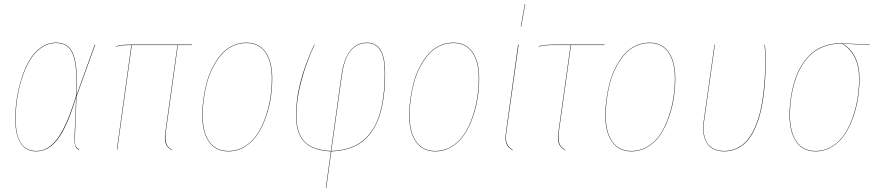

<svg xmlns="http://www.w3.org/2000/svg" viewBox="-20 -737 4314 946"><path d="M356 -265.1 446.8 -517.1H449.2L356.9 -261.2L349.1 -60.1Q347.7 -29.3 352.8 -17.8Q357.9 -6.3 371.1 0L370.1 2Q360.8 -2.9 356.7 -7.1Q352.5 -11.2 349.4 -24.2Q346.2 -37.1 347.2 -60.1L355 -257.8Q310.5 -111.3 264.6 -51.3Q218.8 8.8 158.2 8.8Q107.9 8.8 81.5 -31.7Q55.2 -72.3 55.2 -150.9Q55.2 -195.8 62 -244.9Q68.8 -293.9 84.5 -345Q100.1 -396 122.6 -436Q145 -476.1 179.7 -501.5Q214.4 -526.9 255.9 -526.9Q297.4 -526.9 320.8 -502.9Q344.2 -479 353.3 -421.1Q362.3 -363.3 356 -265.1ZM57.1 -150.9Q57.1 6.8 159.2 6.8Q217.8 6.8 263.4 -54.4Q309.1 -115.7 354 -262.2Q360.4 -360.8 351.6 -418.9Q342.8 -477.1 319.8 -501Q296.9 -524.9 255.9 -524.9Q214.8 -524.9 180.4 -499.5Q146 -474.1 123.8 -434.3Q101.6 -394.5 85.9 -344Q70.3 -293.5 63.7 -244.6Q57.1 -195.8 57.1 -150.9Z M856.4 -515.1 796.9 -86.9Q792.5 -51.3 798.8 -31.5Q805.2 -11.7 828.6 2L827.6 3.9Q803.2 -10.7 796.4 -30.5Q789.6 -50.3 794.9 -86.9L854.5 -515.1H629.4L557.6 0H555.7L627.4 -515.1Q572.8 -515.1 550.8 -506.8V-508.8Q573.7 -517.1 622.6 -517.1H925.8V-515.1Z M1104.5 8.8Q1043 8.8 1009.8 -38.3Q976.6 -85.4 976.6 -169.9Q976.6 -207.5 981.9 -247.1Q987.3 -286.6 997.8 -327.1Q1008.3 -367.7 1026.4 -403.3Q1044.4 -439 1067.6 -466.8Q1090.8 -494.6 1123.5 -510.7Q1156.2 -526.9 1194.3 -526.9Q1255.4 -526.9 1288.3 -480.7Q1321.3 -434.6 1321.3 -350.1Q1321.3 -305.2 1314.5 -258.1Q1307.6 -210.9 1291 -162.6Q1274.4 -114.3 1250.2 -76.7Q1226.1 -39.1 1188.2 -15.1Q1150.4 8.8 1104.5 8.8ZM1104.5 6.8Q1150.4 6.8 1187.7 -16.8Q1225.1 -40.5 1249 -77.9Q1272.9 -115.2 1289.3 -163.6Q1305.7 -211.9 1312.5 -258.5Q1319.3 -305.2 1319.3 -350.1Q1319.3 -433.6 1287.1 -479.2Q1254.9 -524.9 1194.3 -524.9Q1156.2 -524.9 1123.8 -508.8Q1091.3 -492.7 1068.4 -464.8Q1045.4 -437 1027.6 -401.9Q1009.8 -366.7 999.3 -326.2Q988.8 -285.6 983.6 -246.6Q978.5 -207.5 978.5 -169.9Q978.5 -85.9 1011 -39.6Q1043.5 6.8 1104.5 6.8Z M1788.6 -526.9Q1877.4 -526.9 1877.4 -379.9Q1877.4 -334 1874.3 -294.4Q1871.1 -254.9 1862.8 -215.1Q1854.5 -175.3 1841.3 -143.3Q1828.1 -111.3 1807.6 -83Q1787.1 -54.7 1759.8 -35.2Q1732.4 -15.6 1695.1 -4.2Q1657.7 7.3 1612.3 8.8L1587.4 189H1585.4L1610.4 8.8Q1522 4.9 1480.2 -37.1Q1438.5 -79.1 1438.5 -169.9Q1438.5 -326.2 1528.3 -517.1H1530.3Q1488.3 -428.2 1464.4 -337.4Q1440.4 -246.6 1440.4 -169.9Q1440.4 -79.6 1481.4 -38.3Q1522.5 2.9 1610.4 6.8L1662.6 -367.2Q1685.5 -526.9 1788.6 -526.9ZM1788.6 -524.9Q1738.3 -524.9 1707.3 -486.8Q1676.3 -448.7 1664.6 -367.2L1612.3 6.8Q1657.7 5.4 1694.8 -6.1Q1731.9 -17.6 1758.8 -36.9Q1785.6 -56.2 1806.4 -84.5Q1827.1 -112.8 1840.1 -144.8Q1853 -176.8 1861.1 -216.3Q1869.1 -255.9 1872.3 -295.2Q1875.5 -334.5 1875.5 -379.9Q1875.5 -524.9 1788.6 -524.9Z M2124 8.8Q2062.5 8.8 2029.3 -38.3Q1996.1 -85.4 1996.1 -169.9Q1996.1 -207.5 2001.5 -247.1Q2006.8 -286.6 2017.3 -327.1Q2027.8 -367.7 2045.9 -403.3Q2064 -439 2087.2 -466.8Q2110.4 -494.6 2143.1 -510.7Q2175.8 -526.9 2213.9 -526.9Q2274.9 -526.9 2307.9 -480.7Q2340.8 -434.6 2340.8 -350.1Q2340.8 -305.2 2334 -258.1Q2327.1 -210.9 2310.5 -162.6Q2293.9 -114.3 2269.8 -76.7Q2245.6 -39.1 2207.8 -15.1Q2169.9 8.8 2124 8.8ZM2124 6.8Q2169.9 6.8 2207.3 -16.8Q2244.6 -40.5 2268.6 -77.9Q2292.5 -115.2 2308.8 -163.6Q2325.2 -211.9 2332 -258.5Q2338.9 -305.2 2338.9 -350.1Q2338.9 -433.6 2306.6 -479.2Q2274.4 -524.9 2213.9 -524.9Q2175.8 -524.9 2143.3 -508.8Q2110.8 -492.7 2087.9 -464.8Q2064.9 -437 2047.1 -401.9Q2029.3 -366.7 2018.8 -326.2Q2008.3 -285.6 2003.2 -246.6Q1998 -207.5 1998 -169.9Q1998 -85.9 2030.5 -39.6Q2063 6.8 2124 6.8Z M2565.9 -716.8H2567.9L2547.9 -606H2545.9ZM2535.2 -517.1 2475.1 -86.9Q2469.7 -51.8 2476.6 -32Q2483.4 -12.2 2506.8 2L2505.9 3.9Q2481.4 -10.7 2474.6 -30.5Q2467.8 -50.3 2473.1 -86.9L2532.7 -517.1Z M2793.5 -515.1 2733.4 -86.9Q2729 -51.3 2735.6 -31.5Q2742.2 -11.7 2765.6 2L2764.6 3.9Q2740.2 -10.7 2733.2 -30.5Q2726.1 -50.3 2731.4 -86.9L2791.5 -515.1H2705.6Q2656.7 -515.1 2633.8 -506.8V-508.8Q2656.7 -517.1 2705.6 -517.1H2958.5V-515.1Z M3090.3 8.8Q3028.8 8.8 2995.6 -38.3Q2962.4 -85.4 2962.4 -169.9Q2962.4 -207.5 2967.8 -247.1Q2973.1 -286.6 2983.6 -327.1Q2994.1 -367.7 3012.2 -403.3Q3030.3 -439 3053.5 -466.8Q3076.7 -494.6 3109.4 -510.7Q3142.1 -526.9 3180.2 -526.9Q3241.2 -526.9 3274.2 -480.7Q3307.1 -434.6 3307.1 -350.1Q3307.1 -305.2 3300.3 -258.1Q3293.5 -210.9 3276.9 -162.6Q3260.3 -114.3 3236.1 -76.7Q3211.9 -39.1 3174.1 -15.1Q3136.2 8.8 3090.3 8.8ZM3090.3 6.8Q3136.2 6.8 3173.6 -16.8Q3210.9 -40.5 3234.9 -77.9Q3258.8 -115.2 3275.1 -163.6Q3291.5 -211.9 3298.3 -258.5Q3305.2 -305.2 3305.2 -350.1Q3305.2 -433.6 3272.9 -479.2Q3240.7 -524.9 3180.2 -524.9Q3142.1 -524.9 3109.6 -508.8Q3077.1 -492.7 3054.2 -464.8Q3031.2 -437 3013.4 -401.9Q2995.6 -366.7 2985.1 -326.2Q2974.6 -285.6 2969.5 -246.6Q2964.4 -207.5 2964.4 -169.9Q2964.4 -85.9 2996.8 -39.6Q3029.3 6.8 3090.3 6.8Z M3749 -517.1Q3752.4 -477.1 3752.4 -442.9Q3752.4 -396 3750.2 -353.5Q3748 -311 3741.9 -264.6Q3735.8 -218.3 3726.1 -179.7Q3716.3 -141.1 3700.4 -105.5Q3684.6 -69.8 3663.8 -45.2Q3643.1 -20.5 3613.5 -5.9Q3584 8.8 3548.3 8.8Q3516.1 8.8 3493.2 -3.9Q3470.2 -16.6 3460 -36.9Q3449.7 -57.1 3445.6 -82.5Q3441.4 -107.9 3446.3 -133.8L3500.5 -517.1H3502.4L3448.2 -133.8Q3443.4 -108.4 3447.3 -83.3Q3451.2 -58.1 3461.2 -38.1Q3471.2 -18.1 3493.9 -5.6Q3516.6 6.8 3548.3 6.8Q3584 6.8 3613.3 -8.1Q3642.6 -22.9 3663.1 -47.9Q3683.6 -72.8 3699.5 -108.9Q3715.3 -145 3724.9 -183.8Q3734.4 -222.7 3740.2 -268.8Q3746.1 -314.9 3748.3 -356.4Q3750.5 -397.9 3750.5 -442.9Q3750.5 -477.1 3747.1 -517.1Z M3998 8.8Q3936.5 8.8 3903.3 -38.3Q3870.1 -85.4 3870.1 -169.9Q3870.1 -198.7 3873 -228.8Q3876 -258.8 3883.5 -294.2Q3891.1 -329.6 3903.1 -361.3Q3915 -393.1 3935.1 -423.3Q3955.1 -453.6 3980.5 -475.6Q4005.9 -497.6 4042.7 -510.7Q4079.6 -523.9 4123 -523.9Q4131.8 -523.9 4265.1 -517.1V-515.1L4130.9 -522Q4170.4 -500.5 4192.6 -456.5Q4214.8 -412.6 4214.8 -350.1Q4214.8 -305.2 4208 -258.1Q4201.2 -210.9 4184.6 -162.6Q4168 -114.3 4143.8 -76.7Q4119.6 -39.1 4081.8 -15.1Q4043.9 8.8 3998 8.8ZM3998 6.8Q4043.9 6.8 4081.3 -16.8Q4118.7 -40.5 4142.6 -77.9Q4166.5 -115.2 4182.9 -163.6Q4199.2 -211.9 4206.1 -258.5Q4212.9 -305.2 4212.9 -350.1Q4212.9 -412.1 4190.4 -455.8Q4168 -499.5 4127.9 -522H4123Q4079.6 -522 4043.2 -508.8Q4006.8 -495.6 3981.4 -473.9Q3956.1 -452.1 3936.3 -421.9Q3916.5 -391.6 3904.5 -359.9Q3892.6 -328.1 3885 -292.7Q3877.4 -257.3 3874.8 -227.8Q3872.1 -198.2 3872.1 -169.9Q3872.1 -85.9 3904.5 -39.6Q3937 6.8 3998 6.8Z"/></svg>

Font: Fira Sans Compressed Two
Style: Italic
Weight: 100
Width: 3
Italic angle: -8°
Designer: Carrois Corporate & Edenspiekermann AG
Foundry: Carrois Corporate GbR & Edenspiekermann AG
Version: Version 4.203;PS 004.203;hotconv 1.0.88;makeotf.lib2.5.64775